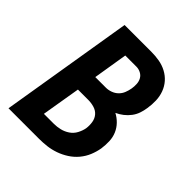

<svg xmlns="http://www.w3.org/2000/svg" viewBox="-200 -868 1001 1001"><g transform="rotate(45 300.0 -367.5)"><path d="M23 0 144 -735H341Q371 -735 400 -730Q429 -725 454.5 -711.5Q480 -698 498.5 -677Q517 -656 527 -629Q537 -602 538 -572Q539 -542 534 -512Q531 -491 524 -470.5Q517 -450 503.5 -432Q490 -414 472 -400Q454 -386 434 -377Q457 -365 475.5 -346Q494 -327 504.5 -302.5Q515 -278 516 -250Q517 -222 513 -194Q508 -165 496.5 -137Q485 -109 465 -85Q445 -61 418.5 -44Q392 -27 363.5 -17Q335 -7 306 -3.5Q277 0 248 0ZM228 -435H306Q324 -435 342 -441.5Q360 -448 373.5 -461Q387 -474 394 -491.5Q401 -509 404 -527Q407 -544 406 -562Q405 -580 397 -594.5Q389 -609 373.5 -617Q358 -625 341 -625H259ZM174 -110H248Q270 -110 293 -115.5Q316 -121 336 -134.5Q356 -148 367.5 -169.5Q379 -191 383 -213Q386 -236 382.5 -258Q379 -280 365.5 -296Q352 -312 330.5 -318.5Q309 -325 286 -325H210Z"/></g></svg>

Font: Iosevka SS04 XBd Ex
Style: Italic
Weight: 800
Width: 7
Italic angle: -9°
Monospace: yes
Designer: Belleve Invis
Foundry: Belleve Invis
Version: Version 19.0.0; ttfautohint (v1.8.4)